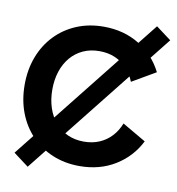

<svg xmlns="http://www.w3.org/2000/svg" viewBox="-91 -868 937 1015"><g transform="rotate(10 377.5 -361.0)"><path d="M670 -786.3 43.9 2.7 125.2 63.7 751.3 -725.4ZM584.6 -473.2 711.2 -546.9Q667.7 -633.6 584.9 -684.5Q502.1 -735.4 393.8 -735.4Q314.5 -735.4 248.5 -707.8Q182.6 -680.2 134.5 -630Q86.4 -579.8 60.3 -511.4Q34.2 -443.1 34.2 -361.3Q34.2 -279.6 60.3 -211.2Q86.4 -142.9 134.5 -92.7Q182.6 -42.5 248.5 -14.9Q314.5 12.7 393.8 12.7Q502.1 12.7 584.9 -38.2Q667.7 -89.1 711.2 -175.8L584.6 -249.4Q569.2 -209.6 541.9 -180.1Q514.6 -150.6 477.3 -134.6Q440.1 -118.6 393.8 -118.6Q344.9 -118.6 306 -136.5Q267 -154.4 239.4 -187Q211.7 -219.5 197.2 -263.9Q182.6 -308.2 182.6 -361.3Q182.6 -414.5 197.2 -458.8Q211.7 -503.1 239.4 -535.7Q267 -568.3 306 -586.2Q344.9 -604.1 393.8 -604.1Q440.1 -604.1 477.3 -588.1Q514.6 -572.1 541.9 -542.7Q569.2 -513.3 584.6 -473.2Z"/></g></svg>

Font: Giphurs SC
Style: Regular
Weight: 400
Version: Version 0.920